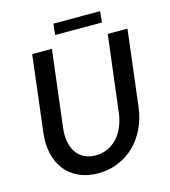

<svg xmlns="http://www.w3.org/2000/svg" viewBox="-124 -951 936 1058"><g transform="rotate(-15 344.0 -422.0)"><path d="M317.5 -90.5Q355 -90.5 386.2 -104.8Q417.5 -119 441.2 -144.8Q465 -170.5 480 -206.2Q495 -242 500.5 -285L554 -720H666.5L613.5 -285Q605.5 -222 580 -168.2Q554.5 -114.5 514.5 -75.2Q474.5 -36 421.5 -13.8Q368.5 8.5 305.5 8.5Q242.5 8.5 195 -13.8Q147.5 -36 117.2 -75.2Q87 -114.5 74.8 -168.2Q62.5 -222 70.5 -285L123 -720H235.5L182.5 -285Q177 -242 183.5 -206.2Q190 -170.5 207.2 -144.8Q224.5 -119 252.2 -104.8Q280 -90.5 317.5 -90.5ZM279.5 -852H546L539.5 -789H272.5Z"/></g></svg>

Font: Lato SemiBold
Style: Italic
Weight: 600
Italic angle: -7°
Designer: Lukasz Dziedzic with Adam Twardoch and Botio Nikoltchev
Foundry: tyPoland Lukasz Dziedzic
Version: Version 2.015; 2015-08-06; http://www.latofonts.com/